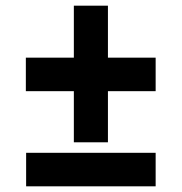

<svg xmlns="http://www.w3.org/2000/svg" viewBox="-20 -656 640 676"><path d="M240 -155V-335H71V-453H240V-636H360V-453H528V-335H360V-155ZM72 0V-118H528V0Z"/></svg>

Font: Noto Sans Mono ExtraBold
Style: Regular
Weight: 800
Designer: Monotype Design Team
Foundry: Monotype Imaging Inc.
Version: Version 2.014